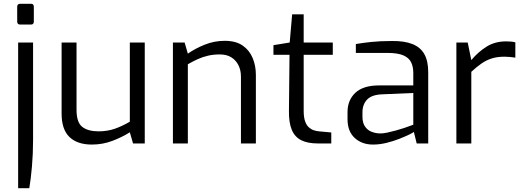

<svg xmlns="http://www.w3.org/2000/svg" viewBox="-20 -759 2771 1016"><path d="M87 -629Q71 -629 71 -645V-723Q71 -739 87 -739H144Q152 -739 155.5 -734.5Q159 -730 159 -723V-645Q159 -629 144 -629ZM76 237V-534H155V-17Q155 55 149 123Q143 191 135 237Z M466 6Q389 6 347.5 -34Q306 -74 306 -158V-534H385V-178Q385 -111 415.5 -87.5Q446 -64 501 -64Q548 -64 587 -77.5Q626 -91 667 -115V-534H746V0H684L667 -59Q626 -33 574.5 -13.5Q523 6 466 6Z M895 0V-534H957L974 -475Q1012 -502 1063 -522.5Q1114 -543 1169 -543Q1228 -543 1264 -518Q1300 -493 1317 -452Q1334 -411 1334 -363V0H1255V-354Q1255 -388 1241.5 -414.5Q1228 -441 1203.5 -456Q1179 -471 1143 -471Q1110 -471 1081.5 -464.5Q1053 -458 1027.5 -446.5Q1002 -435 974 -419V0Z M1660 0Q1608 0 1574 -17Q1540 -34 1524 -72Q1508 -110 1509 -173L1512 -469H1427V-520L1513 -534L1526 -683H1587V-534H1741V-469H1587V-173Q1587 -138 1594.5 -117Q1602 -96 1614.5 -85Q1627 -74 1641 -69.5Q1655 -65 1668 -64L1733 -58V0Z M1954 6Q1895 6 1857 -29Q1819 -64 1819 -128V-166Q1819 -229 1860.5 -268Q1902 -307 1986 -307H2167V-373Q2167 -406 2155.5 -429.5Q2144 -453 2114.5 -466Q2085 -479 2029 -479H1863V-526Q1898 -532 1944.5 -537Q1991 -542 2054 -542Q2119 -543 2162 -526Q2205 -509 2225.5 -472.5Q2246 -436 2246 -377V0H2185L2170 -61Q2166 -57 2145.5 -47Q2125 -37 2093.5 -24.5Q2062 -12 2025.5 -3Q1989 6 1954 6ZM1987 -53Q2005 -52 2028 -57Q2051 -62 2075 -68.5Q2099 -75 2119.5 -82Q2140 -89 2153 -94Q2166 -99 2167 -99V-267L2004 -260Q1947 -258 1922.5 -232Q1898 -206 1898 -165V-141Q1898 -109 1911.5 -89.5Q1925 -70 1945.5 -62Q1966 -54 1987 -53Z M2395 0V-534H2455L2474 -441Q2510 -484 2554.5 -512Q2599 -540 2657 -540Q2671 -540 2683.5 -539Q2696 -538 2707 -535V-454Q2694 -456 2679 -457.5Q2664 -459 2649 -459Q2612 -459 2583 -450Q2554 -441 2528 -423Q2502 -405 2474 -379V0Z"/></svg>

Font: Exo Thin
Style: Regular
Weight: 400
Version: Version 2.000